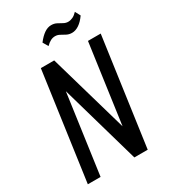

<svg xmlns="http://www.w3.org/2000/svg" viewBox="-212 -982 954 1083"><g transform="rotate(-30 265.0 -440.5)"><path d="M520 -700 422 0H335L175 -559H193L115 0H32L130 -700H217L378 -141H359L437 -700ZM210 -820Q233 -850 255.5 -865.5Q278 -881 301 -881Q321 -881 336 -873Q351 -865 365.5 -857Q380 -849 395 -849Q410 -849 425 -856Q440 -863 455 -879L473 -845Q452 -815 429 -799.5Q406 -784 383 -784Q364 -784 348.5 -792Q333 -800 319 -808Q305 -816 289 -816Q274 -816 260 -809Q246 -802 230 -786Z"/></g></svg>

Font: Pathway Extreme Condensed
Style: Italic
Weight: 400
Width: 3
Italic angle: -8°
Version: Version 1.001;gftools[0.9.26]